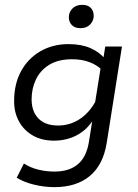

<svg xmlns="http://www.w3.org/2000/svg" viewBox="-20 -588 568 789"><path d="M203.8 181Q162 181 120.4 170.9Q78.8 160.9 48.6 142.3L78.2 84Q106.5 101.8 138.7 109.4Q170.8 117 204.2 117Q264.2 117 299.7 87.2Q335.3 57.4 345.3 -4.5L362.1 -109.8L367.6 -103.1Q341.4 -57.4 298.2 -33.7Q255 -10 201.6 -10Q152.2 -10 115.4 -30.9Q78.7 -51.8 58.4 -88.4Q38 -124.9 38 -172.1Q38 -242.7 66.4 -295.2Q94.8 -347.6 145.6 -377.1Q196.3 -406.7 261.7 -406.7Q314 -406.7 351.4 -390.4Q388.9 -374.1 411.3 -346.2L403.3 -338.7L412.5 -396.7H481.2L418.7 -2Q404.5 89 349.3 135Q294.1 181 203.8 181ZM218.6 -72.2Q268.7 -72.2 309.6 -100Q350.5 -127.8 376 -178.1L367.6 -146.7L395.5 -321.3L395.9 -303.2Q378 -321.1 347.1 -332.8Q316.3 -344.5 276.3 -344.5Q219.1 -344.5 182.2 -321.7Q145.4 -298.8 127.6 -261.3Q109.9 -223.8 109.9 -180.2Q109.9 -129.9 138.1 -101Q166.2 -72.2 218.6 -72.2ZM311.1 -472.2Q287.6 -472.2 275.2 -485Q262.9 -497.9 262.9 -517.1Q262.9 -537.9 277.7 -553Q292.4 -568.1 317.6 -568.1Q341.1 -568.1 353.1 -555.6Q365.1 -543 365.1 -522.8Q365.1 -503.2 350.7 -487.7Q336.3 -472.2 311.1 -472.2Z"/></svg>

Font: Rokkitt SemiBold
Style: Italic
Weight: 600
Italic angle: -9°
Designer: Vernon Adams
Foundry: Vernon Adams
Version: Version 3.103